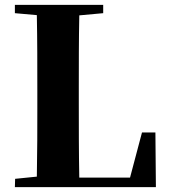

<svg xmlns="http://www.w3.org/2000/svg" viewBox="-20 -767 691 787"><path d="M41 -713 131 -705C133 -602 133 -499 133 -395V-324C133 -244 133 -143 131 -43L42 -34L41 0H619L617 -224H562L513 -39H305C303 -143 303 -247 303 -346V-411C303 -501 303 -603 305 -704L403 -713V-747H41Z"/></svg>

Font: GenKiMin2 TW H
Style: Regular
Weight: 900
Version: Version 2.100;PS 2.1;hotconv 16.6.51;makeotf.lib2.5.65220 DE